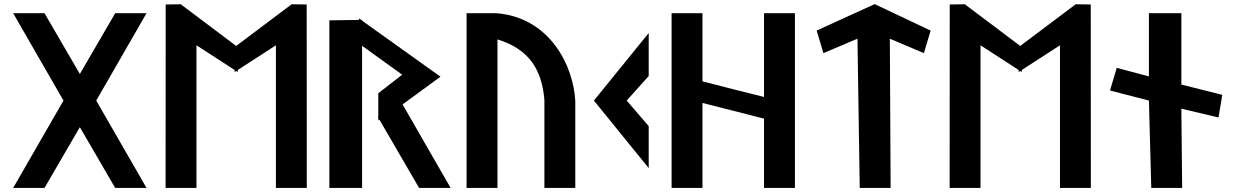

<svg xmlns="http://www.w3.org/2000/svg" viewBox="-20 -925 6081 945"><path d="M453.6 -430 701.2 -860H547L373 -560.9L199 -860H44.8L292.4 -430L44.8 0H199L373 -299.1L547 0H701.2Z M1134.8 -570.5 1142.5 -575.5 1150.2 -570.5 1150.2 -580.5 1338 -702.1V0H1490L1489.5 -902.9L1415.3 -904L1142.5 -698.9L869.7 -904L795.5 -902.9L795 0H947V-702.1L1134.8 -580.5Z M1961.4 -411.1 2148 -547.5 1762.1 -823.2V-827.1L1757.1 -827L1747.1 -834.6L1747.1 -826.9L1601.1 -824.9V0H1762.1V-699.6L1959.6 -557.3L1841.9 -466.1V-351.2L1839.6 -349.6L1841.9 -345.6V-332.4L1847.3 -336.3L2042.7 0H2197.9Z M2428.5 0V-731C2589.7 -681.4 2646.8 -577.2 2659.5 -433.2V0H2811.5V-426.2L2811.5 -426.4C2803.4 -602.4 2684 -840.9 2421.6 -860L2421.3 -860H2276.5V0Z M3172.9 -97.6 3172.9 -304.2 3064.5 -430 3172.9 -550.9 3172.9 -762.4 2903.1 -430Z M3437.5 0V-418.3L3740.5 -341.1V0H3892.5V-860H3740.5V-447.8C3640.7 -473 3537.7 -498 3437.5 -524.7V-860H3285.5V0Z M4359.7 -734.5 4527.3 -663.5 4560.5 -774.4 4285.1 -904.8 3999.5 -774.5 4032.8 -663.5 4200.3 -734.5 4211.5 0H4363.5Z M4993.8 -570.5 5001.5 -575.5 5009.2 -570.5 5009.2 -580.5 5197 -702.1V0H5349L5348.5 -902.9L5274.3 -904L5001.5 -698.9L4728.7 -904L4654.5 -902.9L4654 0H4806V-702.1L4993.8 -580.5Z M5977.4 -346.8 5995.8 -458.2 5794.5 -508.8V-860H5634.8V-548.9L5476.6 -591L5443.2 -479.6L5634.8 -430.1L5646.4 0H5798.4L5794.5 -390Z"/></svg>

Font: Stormning
Style: Bold
Weight: 400
Designer: Robert Jablonski, Mew Too
Foundry: Cannot Into Space Fonts
Version: Version 0.90